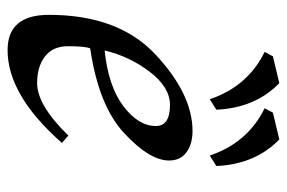

<svg xmlns="http://www.w3.org/2000/svg" viewBox="-146 -607 763 511"><g transform="rotate(90 235.5 -351.5)"><path d="M113.3 9.8Q19.5 9.8 19.5 -100.1Q19.5 -285.2 125 -383.8Q230.5 -482.4 328.6 -482.4Q363.3 -482.4 385.3 -466.3Q407.2 -450.2 407.2 -419.9Q407.2 -368.2 334.2 -300.3Q261.2 -232.4 108.4 -210Q103 -194.3 103 -150.9Q103 -110.8 130.1 -89.8Q157.2 -68.8 201.2 -68.8Q259.8 -68.8 340.8 -151.9L360.4 -134.8Q233.4 9.8 113.3 9.8ZM114.3 -248.5Q209.5 -258.3 262.5 -298.3Q315.4 -338.4 315.4 -384.8Q315.4 -422.4 259.3 -422.4Q212.4 -422.4 171.4 -368.9Q130.4 -315.4 114.3 -248.5ZM244.1 -528.3Q210 -629.4 118.2 -674.3L129.9 -696.3L201.2 -713.4Q267.1 -649.9 272 -545.9ZM394 -528.3Q359.9 -629.4 268.1 -674.3L279.8 -696.3L351.1 -713.4Q417 -649.9 421.9 -545.9Z"/></g></svg>

Font: Kelvinch
Style: Italic
Weight: 400
Italic angle: -10°
Designer: Paul James Miller
Foundry: High-Logic / Made with FontCreator
Version: Version 3.40;July 22, 2017;FontCreator 11.0.0.2388 64-bit